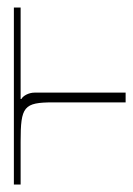

<svg xmlns="http://www.w3.org/2000/svg" viewBox="-20 -483 355 512"><path d="M315 -210V-236H72C56 -236 41 -227 37 -219H35V-463H17V9H35V-105C35 -199 43 -210 122 -210Z"/></svg>

Font: FoglihtenDeH02
Style: Regular
Weight: 500
Designer: gluk (gluksza@wp.pl|www.glukfonts.pl)
Version: Version 0.68